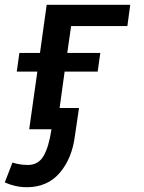

<svg xmlns="http://www.w3.org/2000/svg" viewBox="-118 -540 602 802"><path d="M-6 242Q80 242 131.5 182Q183 122 195 27L212 -89H131L152 -241H290L301 -319H163L179 -431H414L426 -520H77L49 -319H-37L-48 -241H38L4 0H97Q86 74 64 111.5Q42 149 -1 149Q-36 149 -66 139L-98 222Q-53 242 -6 242Z"/></svg>

Font: Brisa Sans Medium
Style: Italic
Weight: 600
Italic angle: -8°
Designer: Dalton Maag Ltd
Foundry: Dalton Maag Ltd
Version: Version 1.101;July 10, 2019;FontCreator 11.5.0.2425 64-bit